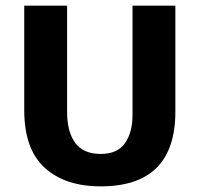

<svg xmlns="http://www.w3.org/2000/svg" viewBox="-20 -650 708 681"><path d="M66 -630H218V-253Q218 -182 247 -143Q276 -104 337 -104Q397 -104 423.5 -142.5Q450 -181 450 -241V-630H602V-254Q602 11 337 11Q211 11 138.5 -55Q66 -121 66 -259Z"/></svg>

Font: Mukta Malar ExtraBold
Style: Regular
Weight: 800
Designer: Aadarsh Rajan, Girish Dalvi, Yashodeep Gholap
Foundry: Ek Type
Version: Version 2.538;PS 1.000;hotconv 16.6.51;makeotf.lib2.5.65220;